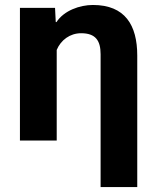

<svg xmlns="http://www.w3.org/2000/svg" viewBox="-20 -571 634 780"><path d="M388.7 189H537.6V-345.2C537.6 -469.2 487.8 -550.8 357.4 -550.8C303.7 -550.8 239.7 -527.8 209.5 -481.4H206.5L203.6 -539.1H61V0H210.4V-368.2C227.1 -408.2 264.2 -436 309.6 -436C368.2 -436 388.7 -406.2 388.7 -350.6Z"/></svg>

Font: Winston ExtraBold
Style: Regular
Weight: 800
Designer: Vernon Adams, Kim Jin-seong, David Berlow, Cristiano Sobral
Foundry: The Winston Project Authors
Version: Version 3.004